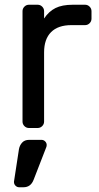

<svg xmlns="http://www.w3.org/2000/svg" viewBox="-20 -540 418 810"><path d="M39 0ZM366 -493V-461Q366 -450 358 -442Q350 -434 339 -434H281Q225 -434 195.5 -404.5Q166 -375 166 -319V-27Q166 -16 158 -8Q150 0 139 0H102Q91 0 83 -8Q75 -16 75 -27V-493Q75 -504 83 -512Q91 -520 102 -520H139Q150 -520 158 -512Q166 -504 166 -493V-462Q186 -492 214 -506Q242 -520 287 -520H339Q350 -520 358 -512Q366 -504 366 -493ZM103 50H155Q164 50 170.5 56.5Q177 63 177 72Q177 76 176 79L122 218Q110 250 79 250H61Q52 250 45.5 243.5Q39 237 39 228V226L60 89Q63 73 73.5 61.5Q84 50 103 50Z"/></svg>

Font: Hezaedrus
Style: Regular
Weight: 400
Designer: Hubert & Fischer
Foundry: Hubert & Fischer
Version: Version 1.10;September 3, 2019;FontCreator 11.5.0.2425 64-bi